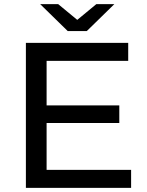

<svg xmlns="http://www.w3.org/2000/svg" viewBox="-20 -907 710 927"><path d="M613 0H105V-700H599V-613H205V-398H556V-313H205V-87H613ZM399 -757H307L174 -887H261L353 -811L445 -887H532Z"/></svg>

Font: Argentum Novus
Style: Regular
Weight: 400
Designer: Julieta Ulanovsky
Foundry: Julieta Ulanovsky
Version: Version 7.20;July 27, 2021;FontCreator 13.0.0.2683 64-bit